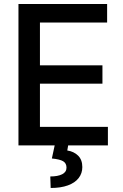

<svg xmlns="http://www.w3.org/2000/svg" viewBox="-20 -727 615 960"><path d="M72.3 -707H515.6V-614.3H179.7V-400.4H492.2V-308.6H179.7V-92.8H519.5V0H320.8L316.4 25.4Q349.1 30.3 370.4 51Q391.6 71.8 391.6 108.4Q391.6 139.6 373.3 163.3Q355 187 319.3 200Q283.7 212.9 233.4 212.9L231.4 155.3Q269 155.3 290.8 144.3Q312.5 133.3 312.5 111.3Q312.5 89.4 295.9 79.3Q279.3 69.3 239.3 65.4L253.4 0H72.3Z"/></svg>

Font: Pretendard Std Medium
Style: Regular
Weight: 500
Designer: Base glyphs from Inter by Rasmus Andersson; Hangeul glyphs from Noto Sans CJK(Source Han Sans) by Jang Soo-young and Kan
Foundry: Kil Hyung-jin
Version: Version 1.309